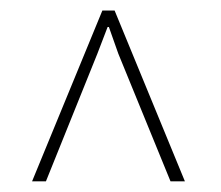

<svg xmlns="http://www.w3.org/2000/svg" viewBox="-20 -695 413 359"><path d="M162.1 -594.7 65.9 -356H40L171.4 -675.3H194.3L325.7 -356H298.8L201.2 -594.7L183.6 -644.5H181.2Z"/></svg>

Font: Yantramanav Thin
Style: Regular
Weight: 250
Version: Version 1.001;PS 1.0;hotconv 1.0.72;makeotf.lib2.5.5900; ttf